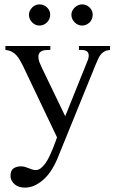

<svg xmlns="http://www.w3.org/2000/svg" viewBox="-20 -649 530 881"><path d="M484.9 -419.9Q469.7 -418.5 460 -413.3Q450.2 -408.2 443.1 -399.7Q436 -391.1 430.9 -379.6Q425.8 -368.2 419.9 -355L241.7 83Q232.4 105 218 128.4Q203.6 151.9 184.6 170.2Q165.5 188.5 142.8 200.2Q120.1 211.9 93.3 211.9Q81.1 211.9 69.3 208.5Q57.6 205.1 48.8 198Q40 190.9 34.2 180.9Q28.3 170.9 28.3 157.2Q28.3 133.8 41.7 124Q55.2 114.3 76.7 114.3Q85.4 114.3 94.2 116.7Q103 119.1 111.6 122.8Q120.1 126.5 128.2 128.9Q136.2 131.3 144 131.3Q156.7 131.3 168.2 122.1Q179.7 112.8 189.5 98.6Q199.2 84.5 207.5 66.9Q215.8 49.3 222.4 33Q229 16.6 233.9 2.7Q238.8 -11.2 241.7 -18.6L84.5 -348.6Q78.1 -361.3 71 -373.5Q64 -385.7 54.9 -395.8Q45.9 -405.8 33.4 -412.1Q21 -418.5 4.9 -419.9V-438H210.9V-419.9Q201.7 -419.9 191.9 -419.4Q182.1 -418.9 174.3 -416Q166.5 -413.1 161.4 -406.7Q156.2 -400.4 156.2 -388.2Q156.2 -375 161.6 -361.8Q167 -348.6 172.9 -336.4L279.3 -115.7L377 -358.4Q380.9 -367.2 384 -376.2Q387.2 -385.3 387.2 -394Q387.2 -403.3 383.1 -408.9Q378.9 -414.6 372.3 -417Q365.7 -419.4 357.7 -419.7Q349.6 -419.9 342.3 -419.9V-438H484.9ZM405.3 -581.5Q405.3 -571.3 401.6 -562Q397.9 -552.7 391.1 -546.1Q384.3 -539.6 375.5 -535.6Q366.7 -531.7 356.9 -531.7Q337.4 -531.7 322.5 -546.6Q307.6 -561.5 307.6 -581.5Q307.6 -590.8 311.8 -599.4Q315.9 -607.9 323 -614.7Q330.1 -621.6 338.9 -625.2Q347.7 -628.9 356.9 -628.9Q376.5 -628.9 390.9 -615Q405.3 -601.1 405.3 -581.5ZM210.4 -581.5Q210.4 -571.3 206.3 -562Q202.1 -552.7 195.6 -546.1Q189 -539.6 179.7 -535.6Q170.4 -531.7 161.1 -531.7Q141.6 -531.7 127.2 -546.6Q112.8 -561.5 112.8 -581.5Q112.8 -590.8 116.9 -599.4Q121.1 -607.9 127.7 -614.7Q134.3 -621.6 142.8 -625.2Q151.4 -628.9 161.1 -628.9Q180.7 -628.9 195.6 -615Q210.4 -601.1 210.4 -581.5Z"/></svg>

Font: Kitab
Style: Regular
Weight: 400
Designer: SIL International
Foundry: Khaled Hosny
Version: Version 1.000